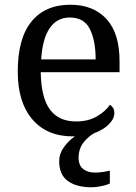

<svg xmlns="http://www.w3.org/2000/svg" viewBox="-20 -566 575 811"><path d="M367 225Q303 225 266.5 198.5Q230 172 230 115Q230 83 250 55.5Q270 28 296 10Q294 10 291.5 10Q289 10 287 10Q178 10 116.5 -62Q55 -134 55 -264Q55 -404 113 -475Q171 -546 277 -546Q374 -546 429.5 -486Q485 -426 485 -307V-261H152Q154 -152 191.5 -102.5Q229 -53 301 -53Q353 -53 389.5 -74.5Q426 -96 444 -123Q451 -120 457 -111Q463 -102 463 -89Q463 -69 449 -51.5Q435 -34 416 -22Q397 -10 381 -5Q355 8 333.5 35Q312 62 312 100Q312 133 331.5 148Q351 163 381 163Q395 163 410.5 161Q426 159 444 155V209Q434 214 420 217.5Q406 221 392 223Q378 225 367 225ZM384 -315Q384 -395 359.5 -443.5Q335 -492 275 -492Q220 -492 189.5 -446.5Q159 -401 154 -315Z"/></svg>

Font: Noto Serif Gujarati
Style: Regular
Weight: 400
Designer: Universal Thirst, Indian Type Foundry and the Monotype Design Team
Foundry: Monotype Imaging Inc.
Version: Version 2.102